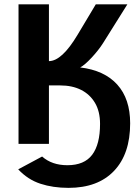

<svg xmlns="http://www.w3.org/2000/svg" viewBox="-20 -679 640 906"><path d="M210.9 0H67.4V-658.7H210.9V-390.6Q272 -390.6 346.2 -515.1L432.1 -658.7H581.1L466.3 -475.6Q445.3 -442.4 412.4 -407Q379.4 -371.6 358.4 -360.8Q472.7 -347.2 533.4 -279.8Q594.2 -212.4 594.2 -97.2Q594.2 47.4 518.1 127.4Q441.9 207.5 303.2 207.5Q230 207.5 170.7 188Q111.3 168.5 65.9 120.1L178.7 59.6Q225.1 100.6 297.9 100.6Q377.9 100.6 415 51.3Q452.1 2 452.1 -94.2Q452.1 -153.3 428.2 -193.6Q404.3 -233.9 362.5 -254.9Q320.8 -275.9 264.2 -275.9H210.9Z"/></svg>

Font: Cousine
Style: Bold
Weight: 700
Monospace: yes
Designer: Steve Matteson
Foundry: Ascender Corporation
Version: Version 1.20